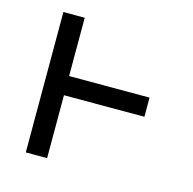

<svg xmlns="http://www.w3.org/2000/svg" viewBox="-83 -604 691 687"><g transform="rotate(15 262.5 -260.0)"><path d="M70 0V-520H149V-304H447V-233H149V0Z"/></g></svg>

Font: Iosevka Pride
Style: Regular
Weight: 400
Monospace: yes
Designer: Belleve Invis
Foundry: Belleve Invis
Version: Version 30.3.1; ttfautohint (v1.8.4)